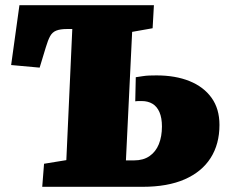

<svg xmlns="http://www.w3.org/2000/svg" viewBox="-20 -721 868 741"><path d="M259 -609H238Q213 -609 197.5 -603Q182 -597 173.5 -581.5Q165 -566 157 -539L133 -460L23 -470L55 -701H574L569 -612L490 -598L466 -102H498Q533 -102 557 -118.5Q581 -135 593 -164.5Q605 -194 605 -233Q605 -266 595.5 -288Q586 -310 568.5 -320.5Q551 -331 527 -331Q518 -331 512.5 -331Q507 -331 502 -330L504 -423Q518 -425 530.5 -427Q543 -429 556 -429.5Q569 -430 584 -430Q657 -430 711.5 -408Q766 -386 796.5 -343.5Q827 -301 827 -239Q827 -165 793 -111.5Q759 -58 693 -29Q627 0 530 0H143L150 -89L236 -103Z"/></svg>

Font: Literata Black
Style: Italic
Weight: 900
Italic angle: -2°
Designer: Latin by Veronika Burian and Jose Scaglione. Greek by Irene Vlachou. Cyrillic by Vera Evstafieva
Foundry: TypeTogether
Version: Version 3.002